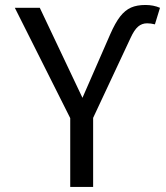

<svg xmlns="http://www.w3.org/2000/svg" viewBox="-20 -737 655 757"><path d="M590.8 -641Q574.4 -645.1 560 -645.1Q539.5 -645.1 524.4 -632.1Q509.2 -619 494.9 -587.7L347.2 -272.3V0H256.9V-271.3L38.5 -706.2H136.9L305.1 -351.3L414.4 -601.5Q434.4 -647.2 453.8 -672.1Q473.3 -696.9 496.7 -707.2Q520 -717.4 553.3 -717.4Q585.1 -717.4 610.8 -706.2Z"/></svg>

Font: Fira Code
Style: Regular
Weight: 400
Designer: Carrois Corporate, Edenspiekermann AG, Nikita Prokopov
Foundry: Carrois Corporate, Edenspiekermann AG, Nikita Prokopov
Version: Version 5.002